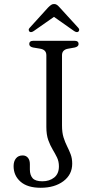

<svg xmlns="http://www.w3.org/2000/svg" viewBox="-20 -898 451 932"><path d="M330.5 -103.5Q330.5 -50.5 287.8 -18.5Q245 13.5 177.5 13.5Q113.5 13.5 79.8 -16Q46 -45.5 46 -91.5Q46 -115 57.5 -129.2Q69 -143.5 90 -143.5Q106 -143.5 115.5 -132.2Q125 -121 125 -101.5V-75Q125 -48.5 138.2 -33.2Q151.5 -18 185.5 -18Q220 -18 243 -36.2Q266 -54.5 266 -90.5Q266 -114.5 256.8 -133.5Q247.5 -152.5 235.5 -172.5Q223.5 -192.5 214.2 -218.2Q205 -244 205 -282V-629.5Q205 -643.5 197.5 -651.2Q190 -659 176 -661.5L140 -667.5Q131 -669.5 126.5 -673.8Q122 -678 122 -684.5Q122 -692 127 -696Q132 -700 142 -700H341.5Q351.5 -700 356.5 -696Q361.5 -692 361.5 -684.5Q361.5 -672 343.5 -667.5L310 -661.5Q296 -659 288.5 -651.2Q281 -643.5 281 -630V-288.5Q281 -254.5 288.5 -230.8Q296 -207 305.8 -187.8Q315.5 -168.5 323 -148.8Q330.5 -129 330.5 -103.5ZM252.5 -823.5H231.5L339.5 -747.5Q353 -738.5 360.5 -744.5Q364 -747.5 364.5 -752.8Q365 -758 359.5 -763.5L270 -861.5Q263 -869.5 257 -874Q251 -878.5 242.5 -878.5Q234 -878.5 227.8 -874Q221.5 -869.5 213.5 -861.5L124.5 -763.5Q119 -758 119.5 -752.8Q120 -747.5 123 -744.5Q131 -738.5 144 -747.5Z"/></svg>

Font: Fraunces 48pt Soft Wonky Light
Style: Regular
Weight: 300
Version: Version 1.000;[b76b70a41]